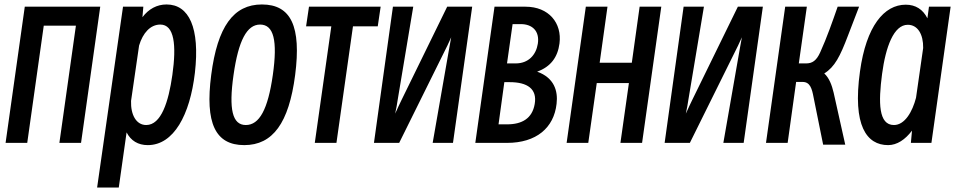

<svg xmlns="http://www.w3.org/2000/svg" viewBox="-20 -610 4287 860"><path d="M102 30 176 -495H320L246 30H343L429 -580H91L5 30Z M512 230 547 -17C566 20 598 40 642 40C758 40 831 -95 853 -284C876 -485 827 -590 726 -590C683 -590 646 -570 618 -533L622 -580H531L415 230ZM698 -500C761 -500 771 -408 752 -274C735 -154 702 -50 635 -50C590 -50 565 -96 567 -158L603 -406C620 -463 654 -500 698 -500Z M1074 40C1202 40 1274 -59 1302 -274C1330 -491 1284 -590 1153 -590C1026 -590 954 -491 926 -274C898 -59 944 40 1074 40ZM1081 -50C1021 -50 1004 -120 1026 -274C1048 -429 1086 -500 1145 -500C1206 -500 1224 -429 1202 -274C1180 -120 1142 -50 1081 -50Z M1487 30 1561 -492H1672L1685 -580H1364L1351 -492H1464L1390 30Z M1984 -406C1988 -415 1994 -428 2001 -443C1998 -425 1995 -410 1993 -399L1918 30H2009L2095 -580H1983L1778 -161C1771 -146 1760 -124 1750 -101C1755 -124 1759 -146 1761 -161L1831 -580H1740L1655 30H1768Z M2109 30H2251C2382 30 2461 -37 2473 -145C2480 -203 2462 -262 2386 -289C2447 -311 2478 -354 2486 -415C2498 -507 2438 -580 2334 -580H2195ZM2313 -502C2363 -502 2398 -472 2389 -414C2381 -364 2347 -326 2290 -326H2251L2276 -502ZM2263 -242C2342 -242 2387 -212 2375 -144C2364 -80 2319 -53 2251 -53H2213L2239 -242Z M2615 30 2653 -238H2797L2759 30H2856L2942 -580H2845L2810 -329H2666L2701 -580H2604L2518 30Z M3286 -406C3290 -415 3296 -428 3303 -443C3300 -425 3297 -410 3295 -399L3220 30H3311L3397 -580H3285L3080 -161C3073 -146 3062 -124 3052 -101C3057 -124 3061 -146 3063 -161L3133 -580H3042L2957 30H3070Z M3508 30 3546 -243H3575C3609 -243 3617 -212 3624 -175L3667 38H3766L3714 -195C3706 -229 3694 -261 3672 -281C3719 -310 3743 -358 3778 -450L3828 -580H3732C3709 -514 3684 -442 3654 -376C3637 -338 3618 -326 3591 -326H3558L3594 -580H3497L3411 30Z M4152 30 4238 -580H4141L4134 -528C4114 -568 4081 -589 4037 -589C3940 -589 3860 -493 3832 -290C3798 -47 3862 40 3958 40C3998 40 4035 15 4065 -25L4060 30ZM3931 -279C3947 -399 3983 -499 4046 -499C4091 -499 4116 -456 4115 -395L4083 -172C4067 -110 4033 -50 3984 -50C3915 -50 3914 -150 3931 -279Z"/></svg>

Font: Smiley Sans Oblique
Style: Regular
Weight: 400
Italic angle: -8°
Designer: oooooohmygosh, Nagisa Chen, Janine Sui, Heda Shi, Jian Li
Foundry: atelierAnchor
Version: Version 2.0.1